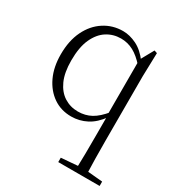

<svg xmlns="http://www.w3.org/2000/svg" viewBox="-183 -645 960 1029"><g transform="rotate(30 297.0 -131.0)"><path d="M329 260V233L452 223H474L585 233V260ZM266 14Q203 14 155 -19Q107 -52 79.5 -110.5Q52 -169 52 -247Q52 -332 82 -393.5Q112 -455 164 -488.5Q216 -522 280 -522Q321 -522 364 -501Q407 -480 444 -430H452L441 -401Q403 -444 367 -463Q331 -482 290 -482Q242 -482 203 -457Q164 -432 140.5 -380.5Q117 -329 117 -247Q117 -172 139 -123.5Q161 -75 199 -51Q237 -27 284 -27Q329 -27 365.5 -47Q402 -67 440 -114L450 -84H442Q405 -32 360.5 -9Q316 14 266 14ZM430 260Q432 204 432.5 147Q433 90 433 33V-82L431 -90V-431V-433L477 -516L495 -510L491 -364V33Q491 90 492 147Q493 204 495 260Z"/></g></svg>

Font: Noto Serif HK
Style: Regular
Weight: 200
Designer: Ryoko NISHIZUKA 西塚涼子 (kana & ideographs); Frank Grießhammer (Latin, Greek & Cyrillic); Wenlong ZHANG 张文龙 (bopomofo); San
Foundry: Adobe
Version: Version 2.001;hotconv 1.1.0;makeotfexe 2.6.0